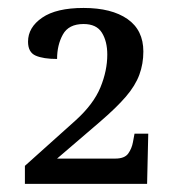

<svg xmlns="http://www.w3.org/2000/svg" viewBox="-20 -845 440 478"><path d="M42 -387.2V-432.1L168.9 -545.9Q212.9 -585.9 230 -627.4Q247.1 -668.9 247.1 -709Q247.1 -742.2 233.6 -763.7Q220.2 -785.2 188 -785.2Q150.9 -785.2 136.5 -759Q122.1 -732.9 122.1 -698.2Q87.9 -698.2 68.8 -706.5Q49.8 -714.8 49.8 -741.2Q49.8 -776.9 85 -801Q120.1 -825.2 188 -825.2Q257.8 -825.2 297.4 -797.6Q336.9 -770 336.9 -716.8Q336.9 -686 326.9 -658.9Q316.9 -631.8 293.5 -604.5Q270 -577.1 228 -541L122.1 -450.2H267.1Q290 -450.2 299.1 -462.6Q308.1 -475.1 311 -491.2L314.9 -512.2H349.1L346.2 -387.2Z"/></svg>

Font: Satisar Sharada
Style: Regular
Weight: 400
Designer: Vinodh Rajan & Sunil Mahnoori
Version: 2.2